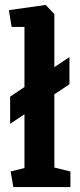

<svg xmlns="http://www.w3.org/2000/svg" viewBox="-20 -757 324 777"><path d="M21 -256V-366L261 -526V-416ZM34 0 23 -63 79 -77V-648H27L16 -716L165 -737L200 -700V-79L265 -63V0Z"/></svg>

Font: Kreon Light
Style: Bold
Weight: 700
Version: Version 2.002